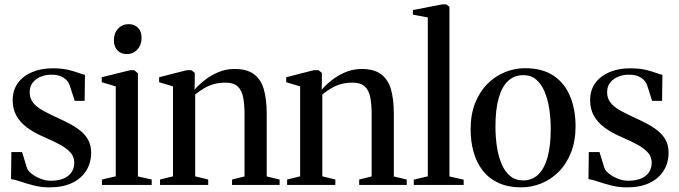

<svg xmlns="http://www.w3.org/2000/svg" viewBox="-20 -838 3077 870"><path d="M204 11Q166.5 11 132.5 2.2Q98.5 -6.5 72.2 -15.5Q46 -24.5 30 -26.5L31.5 -149H80L102.5 -76Q107 -63.5 124 -50.2Q141 -37 164 -28Q187 -19 210 -19Q243 -19 266.8 -28.5Q290.5 -38 303.5 -56.5Q316.5 -75 316.5 -101Q316.5 -126 301 -144.8Q285.5 -163.5 255 -180.8Q224.5 -198 178.5 -217.5Q134.5 -236.5 102.8 -260Q71 -283.5 54.2 -314Q37.5 -344.5 37.5 -383.5Q37.5 -429.5 61 -461.8Q84.5 -494 125.5 -511.2Q166.5 -528.5 218 -528.5Q259.5 -528.5 287.2 -522Q315 -515.5 333.5 -508.5Q352 -501.5 365 -499L363.5 -381H318.5L296 -451Q291.5 -464 281.2 -475Q271 -486 254.5 -492.8Q238 -499.5 213.5 -499.5Q190 -500 167.2 -491.5Q144.5 -483 129.5 -465.2Q114.5 -447.5 114.5 -420Q114.5 -392 130.2 -372.5Q146 -353 172.5 -338.2Q199 -323.5 230 -309Q261 -295 290.2 -280Q319.5 -265 342.8 -246.8Q366 -228.5 379.5 -204.2Q393 -180 393 -146.5Q393 -100.5 371 -65Q349 -29.5 307 -9.2Q265 11 204 11Z M442 0V-24.5L504.5 -39V-446.5L441 -465.5V-488L570 -520H588L605 -506V-38.5L667.5 -24.5V0ZM554 -593Q528.5 -593 512.2 -609.8Q496 -626.5 496 -656Q496 -687.5 515 -708Q534 -728.5 562.5 -728.5H563.5Q589 -728.5 605.2 -712.2Q621.5 -696 621.5 -666Q621.5 -634.5 602.5 -613.8Q583.5 -593 555 -593Z M764 -39V-446.5L701 -465.5V-488L826 -520H847L862.5 -508V-468L861.5 -431.5Q880 -453 907.5 -474.8Q935 -496.5 969.5 -511Q1004 -525.5 1042.5 -525.5Q1099.5 -525.5 1131.2 -501.5Q1163 -477.5 1175.8 -432.2Q1188.5 -387 1188.5 -322.5V-38.5L1247 -24.5V0H1031.5V-24.5L1088 -38.5V-320Q1088 -364.5 1081.8 -396.8Q1075.5 -429 1057 -446.2Q1038.5 -463.5 1002 -463.5Q972.5 -463.5 948.8 -456.8Q925 -450 904.8 -438Q884.5 -426 864.5 -410V-39L923.5 -24.5V0H705V-24.5Z M1340 -39V-446.5L1277 -465.5V-488L1402 -520H1423L1438.5 -508V-468L1437.5 -431.5Q1456 -453 1483.5 -474.8Q1511 -496.5 1545.5 -511Q1580 -525.5 1618.5 -525.5Q1675.5 -525.5 1707.2 -501.5Q1739 -477.5 1751.8 -432.2Q1764.5 -387 1764.5 -322.5V-38.5L1823 -24.5V0H1607.5V-24.5L1664 -38.5V-320Q1664 -364.5 1657.8 -396.8Q1651.5 -429 1633 -446.2Q1614.5 -463.5 1578 -463.5Q1548.5 -463.5 1524.8 -456.8Q1501 -450 1480.8 -438Q1460.5 -426 1440.5 -410V-39L1499.5 -24.5V0H1281V-24.5Z M1918.5 -39V-759L1851 -771.5V-792.5L1985.5 -818.5H2002L2016.5 -807V-38.5L2081 -24V0H1855V-24Z M2112.5 -252Q2112.5 -320 2133.2 -371.8Q2154 -423.5 2189.2 -458.5Q2224.5 -493.5 2268.5 -511.2Q2312.5 -529 2358.5 -529Q2439 -529 2489.8 -494Q2540.5 -459 2564.2 -399.5Q2588 -340 2588 -266Q2588 -198.5 2567.2 -146.5Q2546.5 -94.5 2511.5 -59.5Q2476.5 -24.5 2432.5 -6.8Q2388.5 11 2342.5 11Q2283 11 2239.2 -9Q2195.5 -29 2167.5 -65Q2139.5 -101 2126 -148.8Q2112.5 -196.5 2112.5 -252ZM2350.5 -20.5Q2390.5 -20.5 2418.2 -46.5Q2446 -72.5 2460.8 -124.5Q2475.5 -176.5 2475.5 -254Q2475.5 -301.5 2468.8 -345.2Q2462 -389 2447.5 -423.2Q2433 -457.5 2409.5 -477.5Q2386 -497.5 2351.5 -497.5Q2311 -497.5 2282.8 -471.8Q2254.5 -446 2239.8 -394.2Q2225 -342.5 2225 -264Q2225 -216 2231.8 -172.2Q2238.5 -128.5 2253.2 -94.2Q2268 -60 2292 -40.2Q2316 -20.5 2350.5 -20.5Z M2820.5 11Q2783 11 2749 2.2Q2715 -6.5 2688.8 -15.5Q2662.5 -24.5 2646.5 -26.5L2648 -149H2696.5L2719 -76Q2723.5 -63.5 2740.5 -50.2Q2757.5 -37 2780.5 -28Q2803.5 -19 2826.5 -19Q2859.5 -19 2883.2 -28.5Q2907 -38 2920 -56.5Q2933 -75 2933 -101Q2933 -126 2917.5 -144.8Q2902 -163.5 2871.5 -180.8Q2841 -198 2795 -217.5Q2751 -236.5 2719.2 -260Q2687.5 -283.5 2670.8 -314Q2654 -344.5 2654 -383.5Q2654 -429.5 2677.5 -461.8Q2701 -494 2742 -511.2Q2783 -528.5 2834.5 -528.5Q2876 -528.5 2903.8 -522Q2931.5 -515.5 2950 -508.5Q2968.5 -501.5 2981.5 -499L2980 -381H2935L2912.5 -451Q2908 -464 2897.8 -475Q2887.5 -486 2871 -492.8Q2854.5 -499.5 2830 -499.5Q2806.5 -500 2783.8 -491.5Q2761 -483 2746 -465.2Q2731 -447.5 2731 -420Q2731 -392 2746.8 -372.5Q2762.5 -353 2789 -338.2Q2815.5 -323.5 2846.5 -309Q2877.5 -295 2906.8 -280Q2936 -265 2959.2 -246.8Q2982.5 -228.5 2996 -204.2Q3009.5 -180 3009.5 -146.5Q3009.5 -100.5 2987.5 -65Q2965.5 -29.5 2923.5 -9.2Q2881.5 11 2820.5 11Z"/></svg>

Font: Merriweather 120pt
Style: Regular
Weight: 400
Version: Version 2.100